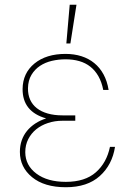

<svg xmlns="http://www.w3.org/2000/svg" viewBox="-20 -780 569 810"><path d="M63.9 -139.2Q63.9 -165.5 71.7 -187.9Q79.5 -210.2 94.1 -228Q108.7 -245.7 129.1 -259.1Q149.5 -272.4 174.7 -280.5Q74.6 -308.9 75.3 -404.8Q76 -471.6 125.4 -512.1Q175.1 -552.6 256.4 -552.6Q293 -552.6 323.7 -542.8Q354.4 -533 377.8 -513.8Q401.3 -494.7 416.7 -466.3Q432.2 -437.9 438.2 -400.6H415.5Q409.1 -433.9 395.2 -458.3Q381.4 -482.6 361.2 -498.6Q340.9 -514.6 314.5 -522.2Q288 -529.8 256.4 -529.8Q227.3 -529.8 199 -523.3Q170.8 -516.7 148.6 -502Q126.4 -487.2 112.6 -464Q98.7 -440.7 98 -407.7Q97.7 -380.7 107.2 -359.4Q116.8 -338.1 135.5 -323.5Q154.1 -308.9 181.5 -301.1Q208.8 -293.3 243.6 -293.3H297.6V-270.6H243.6Q211.3 -270.6 182.7 -261.2Q154.1 -251.8 132.8 -234.6Q111.5 -217.3 99.1 -192.8Q86.6 -168.3 86.6 -137.8Q87 -82.4 133.5 -47.6Q180 -12.8 257.8 -12.8Q338.8 -12.8 384.6 -53.3Q430 -93.4 443.9 -160.5H465.2Q453.5 -84.5 400.9 -37.3Q348.4 9.9 257.8 9.9Q166.9 9.9 115.1 -32.7Q63.9 -74.9 63.9 -139.2ZM274.1 -759.9H302.6L277 -596.6H259.9Z"/></svg>

Font: Inter P Thin
Style: Regular
Weight: 100
Designer: Rasmus Andersson
Foundry: rsms
Version: Version 3.018;git-588b23468